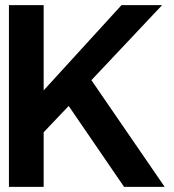

<svg xmlns="http://www.w3.org/2000/svg" viewBox="-20 -732 680 752"><path d="M466 0 249 -317 151 -214V0H15V-712H151V-378L456 -712H615L338 -418L625 0Z"/></svg>

Font: Firefly Display
Style: Bold
Weight: 700
Designer: Colophon Foundry, Jonny Pinhorn
Foundry: Colophon Foundry
Version: Version 1.200; ttfautohint (v1.8.3)